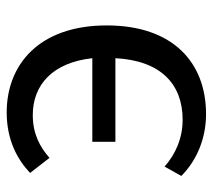

<svg xmlns="http://www.w3.org/2000/svg" viewBox="-51 -544 636 574"><g transform="rotate(-90 267.0 -257.0)"><path d="M28 -33C75 14 141 41 213 41C366 41 478 -57 478 -256C478 -459 360 -555 218 -555C134 -555 76 -522 37 -485L82 -427C115 -456 154 -477 210 -477C300 -477 367 -418 380 -299H130V-230H380C373 -95 303 -29 196 -29C140 -29 92 -51 56 -83Z"/></g></svg>

Font: GenEiGothic-pro-Regular
Style: Regular
Weight: 400
Designer: Ryoko NISHIZUKA (kana & ideographs); Paul D. Hunt (Latin, Greek & Cyrillic); Wenlong ZHANG (bopomofo); Sandoll Communica
Foundry: Adobe Systems Incorporated; o_tamon
Version: Version 1.000.140830